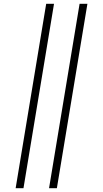

<svg xmlns="http://www.w3.org/2000/svg" viewBox="-20 -843 540 1006"><path d="M237 143 397 -823H438L278 143ZM62 143 222 -823H263L103 143Z"/></svg>

Font: Iosevka Curly Extralight
Style: Italic
Weight: 200
Italic angle: -9°
Monospace: yes
Designer: Belleve Invis
Foundry: Belleve Invis
Version: Version 22.1.2; ttfautohint (v1.8.4)